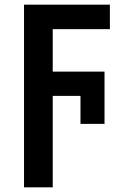

<svg xmlns="http://www.w3.org/2000/svg" viewBox="-20 -563 526 823"><path d="M206 240H83V-543H451V-438H206V-256H428V-32H325V-152H206Z"/></svg>

Font: Noto Sans SemiCondensed SemiBold
Style: Regular
Weight: 600
Width: 4
Designer: Monotype Design Team
Foundry: Monotype Imaging Inc.
Version: Version 2.013; ttfautohint (v1.8.4.7-5d5b)